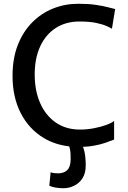

<svg xmlns="http://www.w3.org/2000/svg" viewBox="-20 -771 680 1018"><path d="M241.5 213 248.5 142Q255.5 145.5 266.5 146.8Q277.5 148 288.5 148Q318.5 148 336.2 131.2Q354 114.5 354.5 75Q355.5 42.5 351 20.5Q349 12 347 5Q272 -3.5 212.5 -39Q133.5 -86.5 90 -171.2Q46.5 -256 46.5 -368.5Q46.5 -461 74.2 -532Q102 -603 150.5 -652Q199 -701 261.8 -726Q324.5 -751 394 -751Q450 -751 488.2 -745.2Q526.5 -739.5 551 -733Q575.5 -726.5 590.5 -723L573.5 -618.5Q565.5 -623.5 546 -632.5Q526.5 -641.5 491.5 -649.2Q456.5 -657 401.5 -657Q329.5 -657 276 -622.8Q222.5 -588.5 193.2 -525.2Q164 -462 164 -375.5Q164 -290.5 192.8 -224.8Q221.5 -159 275.5 -121.5Q329.5 -84 404 -84Q441 -84 477.8 -91Q514.5 -98 543.2 -108.5Q572 -119 585 -130V-31Q563.5 -22.5 537.5 -13.5Q511.5 -4.5 477.5 1.5Q452.5 6.5 420 7.5L422.5 14.5Q429 33 431.8 56.2Q434.5 79.5 434.5 106Q434.5 148 417 174.8Q399.5 201.5 372.2 214.2Q345 227 316.5 227Q302.5 227 287.2 225.2Q272 223.5 259.5 220.2Q247 217 241.5 213Z"/></svg>

Font: Koeln Type Sans
Style: Regular
Weight: 400
Designer: Eben Sorkin
Foundry: Eben Sorkin
Version: Version 2.001